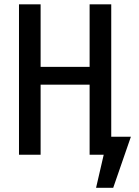

<svg xmlns="http://www.w3.org/2000/svg" viewBox="-20 -727 655 902"><path d="M401 0V-329.2H170.8V0H69.2V-706.7H170.8V-412.8H401V-706.7H502.6V-84.6H594.9L511.8 155.4H431.3L467.2 0Z"/></svg>

Font: Fira Code Retina
Style: Regular
Weight: 450
Monospace: yes
Designer: Carrois Corporate, Edenspiekermann AG, Nikita Prokopov
Foundry: Carrois Corporate, Edenspiekermann AG, Nikita Prokopov
Version: Version 6.002